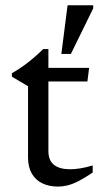

<svg xmlns="http://www.w3.org/2000/svg" viewBox="-20 -697 382 726"><path d="M163 -126Q163 -90.5 184 -73.8Q205 -57 245 -57Q263 -57 284.5 -60.5Q306 -64 330.5 -71.5V-44.5Q300 -24 277 -12.2Q254 -0.5 235.5 4Q217 8.5 199.5 8.5Q165.5 8.5 140 -3.8Q114.5 -16 100.2 -40.8Q86 -65.5 86 -101.5V-371L25 -407V-420Q39 -428 51.5 -436.2Q64 -444.5 75.8 -453.2Q87.5 -462 98.5 -471Q109.5 -480 120.8 -490.2Q132 -500.5 143.5 -511.5H163V-425ZM133 -389 133.5 -440.5H317L310.5 -389ZM212 -493 235.5 -677H332.5V-665.5L248 -493Z"/></svg>

Font: Newsreader 16pt 16pt
Style: Regular
Weight: 400
Version: Version 1.003